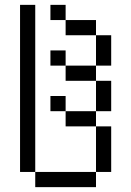

<svg xmlns="http://www.w3.org/2000/svg" viewBox="-20 -770 540 790"><path d="M125 -62.5H62.5V-750H125ZM125 -62.5H375V0H125ZM187.5 -375H250V-312.5H187.5ZM187.5 -562.5H250V-500H187.5ZM187.5 -750H250V-687.5H187.5ZM250 -312.5H375V-250H250ZM250 -500H375V-437.5H250ZM250 -687.5H375V-625H250ZM375 -250H437.5V-62.5H375ZM375 -437.5H437.5V-312.5H375ZM375 -625H437.5V-500H375Z"/></svg>

Font: 寒蝉点阵体 16px
Style: Regular
Weight: 400
Designer: Designed by Warren2060
Foundry: ChillType
Version: Version 1.000